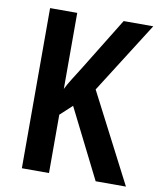

<svg xmlns="http://www.w3.org/2000/svg" viewBox="-81 -778 700 843"><g transform="rotate(10 269.0 -357.0)"><path d="M538 0H403L248 -309L195 -260V0H74V-714H195V-375Q205 -396 221.5 -422Q238 -448 258 -480L402 -714H534L333 -397Z"/></g></svg>

Font: Noto Sans Khmer UI Condensed SemiBold
Style: Regular
Weight: 600
Width: 3
Designer: Danh Hong and the Monotype Design Team
Foundry: Monotype Imaging Inc.
Version: Version 2.002; ttfautohint (v1.8.4.7-5d5b)